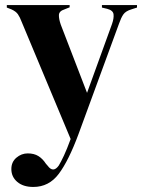

<svg xmlns="http://www.w3.org/2000/svg" viewBox="-20 -501 576 761"><path d="M112 240Q72 240 48.5 220Q25 200 25 169Q25 141 45 124Q65 107 90 107Q115 107 132 117.5Q149 128 162 148L169 156Q191 186 213 155Q222 140 233.5 115.5Q245 91 260 50L66 -414Q59 -433 51 -444.5Q43 -456 25 -464L7 -471V-481H256V-472L236 -464Q214 -457 213.5 -441.5Q213 -426 221 -403L325 -133L424 -406Q432 -429 430 -444.5Q428 -460 405 -466L384 -471V-481H523V-471L501 -464Q478 -457 469 -444Q460 -431 452 -408L291 31Q252 136 213 188Q174 240 112 240Z"/></svg>

Font: DM Serif Display
Style: Regular
Weight: 400
Designer: Colophon Foundry, Frank Grießhammer
Foundry: Colophon Foundry
Version: Version 5.200; ttfautohint (v1.8.3)